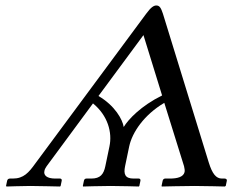

<svg xmlns="http://www.w3.org/2000/svg" viewBox="-20 -678 847 700"><path d="M436 -72 451 -144C462 -196 506 -260 579 -303L651 -72C653 -63 654 -57 653 -51C649 -33 627 -27 600 -27H582C578 -27 574 -24 573 -19L569 0L570 2C570 2 655 0 689 0C727 0 799 2 799 2L803 0L807 -19C808 -24 804 -27 799 -27H789C768 -27 754 -44 741 -86L574 -628C567 -649 562 -658 550 -658C540 -658 530 -651 513 -628L108 -81C85 -49 66 -27 27 -27H16C11 -27 7 -24 6 -19L2 0L4 2C4 2 65 0 90 0C113 0 199 2 199 2L201 0L205 -19C206 -24 203 -27 199 -27H181C151 -27 138 -39 142 -55C143 -61 146 -66 150 -72L319 -301C373 -257 390 -195 379 -144L364 -72C358 -43 346 -27 313 -27H295C290 -27 287 -24 286 -19L282 0L283 2C283 2 349 0 383 0C420 0 486 2 486 2L488 0L492 -19C493 -24 490 -27 486 -27H467C436 -27 430 -43 436 -72ZM571 -330C494 -292 448 -243 431 -215C427 -242 399 -293 339 -328L503 -550Z"/></svg>

Font: Libertinus Serif
Style: Italic
Weight: 400
Italic angle: -12°
Designer: Philipp H. Poll, Khaled Hosny
Foundry: Caleb Maclennan
Version: Version 7.050;RELEASE